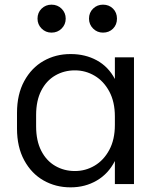

<svg xmlns="http://www.w3.org/2000/svg" viewBox="-20 -800 675 824"><path d="M141 -720Q141 -746 158.5 -763Q176 -780 201 -780Q227 -780 244.5 -762.5Q262 -745 262 -720Q262 -695 244.5 -677.5Q227 -660 201 -660Q176 -660 158.5 -677.5Q141 -695 141 -720ZM362 -720Q362 -746 379.5 -763Q397 -780 422 -780Q448 -780 465 -763Q482 -746 482 -720Q482 -694 465 -677Q448 -660 422 -660Q397 -660 379.5 -677.5Q362 -695 362 -720ZM555 -554V-10H473V-109Q445 -54 395 -25Q345 4 284 4H282Q219 4 167 -25.5Q115 -55 84 -112Q53 -169 53 -248V-316Q53 -395 84 -452Q115 -509 167 -538.5Q219 -568 282 -568H284Q346 -568 395.5 -541Q445 -514 473 -461V-554ZM473 -264V-300Q473 -363 449 -407.5Q425 -452 386 -475Q347 -498 302 -498H301Q255 -498 217 -476Q179 -454 157 -411Q135 -368 135 -306V-258Q135 -196 157 -153Q179 -110 217 -88Q255 -66 301 -66H302Q347 -66 386 -89Q425 -112 449 -156.5Q473 -201 473 -264Z"/></svg>

Font: Kakao Big Sans
Style: Regular
Weight: 400
Designer: Park Young-rak; Lee Sang-min; Kim Jung-jin; Min Bon; Park Min-gyu;
Foundry: Kakao Corporation
Version: Version 2.003